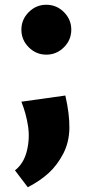

<svg xmlns="http://www.w3.org/2000/svg" viewBox="-20 -600 391 808"><path d="M249 -401Q218 -370 175 -370Q132 -370 101 -401Q70 -432 70 -475Q70 -518 101 -549Q132 -580 175 -580Q218 -580 249 -549Q280 -518 280 -475Q280 -432 249 -401ZM97 188 43 117Q80 88 93 35.5Q106 -17 98 -69.5Q90 -122 70 -172L255 -198Q273 -119 272 -60Q271 -1 246 47Q221 95 185 128Q149 161 97 188Z"/></svg>

Font: Martel Sans Heavy
Style: Regular
Weight: 900
Designer: Dan Reynolds and Mathieu Réguer
Foundry: Dan Reynolds and Mathieu Réguer
Version: Version 1.001;PS 001.001;hotconv 1.0.70;makeotf.lib2.5.58329